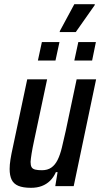

<svg xmlns="http://www.w3.org/2000/svg" viewBox="-20 -889 485 917"><path d="M128 8Q90 8 67.5 -1.5Q45 -11 35.5 -31Q26 -51 26 -82Q26 -102 30 -127.5Q34 -153 41 -184L110 -510H205L143 -218Q135 -181 131 -156Q127 -131 126 -116Q126 -99 131 -90.5Q136 -82 148.5 -79Q161 -76 180 -76Q207 -76 225 -88.5Q243 -101 255 -125Q267 -149 275.5 -184Q284 -219 294 -264L346 -510H439L332 0H244L255 -67H247Q236 -42 219 -25.5Q202 -9 179.5 -0.5Q157 8 128 8ZM335 -600 354 -688H438L420 -600ZM161 -600 180 -688H264L245 -600ZM265 -736 266 -741 335 -869H433L432 -864L342 -736Z"/></svg>

Font: Saira Condensed Medium
Style: Italic
Weight: 500
Width: 3
Italic angle: -12°
Designer: Hector Gatti with collaboration of the Omnibus-Type team
Foundry: Omnibus-Type
Version: Version 1.101